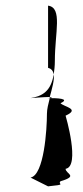

<svg xmlns="http://www.w3.org/2000/svg" viewBox="-20 -797 295 679"><path d="M88 -169 150 -138C220 -145 182 -144 194 -156C259 -175 212 -182 212 -200C265 -208 212 -388 212 -388C265 -412 206 -419 194 -432C231 -449 178 -450 156 -450C151 -430 146 -411 146 -395C146 -340 136 -178 88 -169ZM88 -450C88 -450 137 -454 156 -454C164 -484 173 -514 170 -534C160 -474 130 -457 88 -450ZM150 -450C152 -450 154 -451 156 -451V-450ZM150 -557C162 -554 168 -546 170 -534C172 -548 174 -563 174 -582C174 -682 202 -770 150 -777ZM156 -451C168 -453 165 -454 156 -454Z"/></svg>

Font: bitstorm
Style: maxext
Weight: 400
Version: Version 0.2